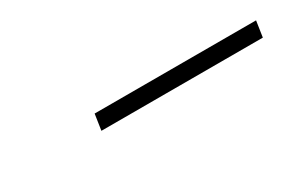

<svg xmlns="http://www.w3.org/2000/svg" viewBox="-8 -824 404 271"><g transform="rotate(-30 194.0 -688.0)"><path d="M381.8 -675.3H118.7L122.6 -701.2H385.7Z"/></g></svg>

Font: Robert Sans Thin
Style: Italic
Weight: 100
Italic angle: -8°
Designer: Christian Robertson (extended by Adam Twardoch)
Foundry: Google
Version: Version 12.135;April 2, 2019;FontCreator 11.5.0.2425 64-bit;